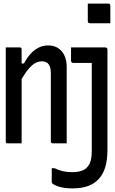

<svg xmlns="http://www.w3.org/2000/svg" viewBox="-20 -795 640 1065"><path d="M565 -532Q568 -532 570.5 -530.5Q573 -529 574.5 -526.5Q576 -524 576 -521Q576 -472 576 -421Q576 -370 576 -316.5Q576 -263 576 -206Q576 -149 576 -88.5Q576 -28 576 35Q576 90 564.5 130Q553 170 528.5 197Q504 224 468 237Q432 250 382 250Q340 250 310.5 241.5Q281 233 270 222Q269 220 268 218.5Q267 217 267 214Q267 194 267 176Q267 158 267 138H282Q308 150 330 155Q352 160 382 160Q408 160 429.5 153.5Q451 147 464 132Q473 122 478.5 109.5Q484 97 486.5 80Q489 63 489 42Q489 -32 489 -96.5Q489 -161 489 -220.5Q489 -280 489 -335.5Q489 -391 489 -446H477Q465 -446 454 -446Q443 -446 432 -446Q421 -446 409 -446Q397 -446 385 -446Q382 -446 379.5 -447.5Q377 -449 375.5 -451.5Q374 -454 374 -457Q374 -475 374 -494Q374 -513 374 -532Q393 -532 412 -532Q431 -532 452 -532Q473 -532 500 -532Q527 -532 565 -532ZM467 -775Q481 -775 495 -775Q509 -775 524 -775Q539 -775 553 -775Q567 -775 581 -775Q586 -775 589 -772Q592 -769 592 -764V-666Q578 -666 564 -666Q550 -666 535 -666Q520 -666 506 -666Q492 -666 478 -666Q475 -666 472.5 -667.5Q470 -669 468.5 -671.5Q467 -674 467 -677ZM350 0Q332 0 310.5 0Q289 0 272 0Q269 0 266.5 -1.5Q264 -3 263 -5Q262 -7 262 -11Q262 -72 262 -133.5Q262 -195 262 -258.5Q262 -322 262 -390Q262 -420 250.5 -437.5Q239 -455 211 -455Q200 -455 186 -450Q172 -445 157 -432Q142 -419 124.5 -395Q107 -371 87 -333V-443H113Q131 -477 151.5 -498.5Q172 -520 195.5 -531.5Q219 -543 247 -543Q272 -543 290.5 -534.5Q309 -526 322.5 -510.5Q336 -495 343 -472.5Q350 -450 350 -421Q350 -360 350 -305.5Q350 -251 350 -201.5Q350 -152 350 -103Q350 -77 350 -51.5Q350 -26 350 0ZM100 0Q88 0 74.5 0Q61 0 47 0Q33 0 21 0Q19 0 17 -0.5Q15 -1 14 -2.5Q13 -4 12.5 -6Q12 -8 12 -11Q12 -64 12 -117Q12 -170 12 -222Q12 -274 12 -327Q12 -380 12 -433Q12 -465 12 -490.5Q12 -516 12 -532Q25 -532 38.5 -532Q52 -532 66 -532Q80 -532 90 -532Q94 -532 95.5 -530.5Q97 -529 98.5 -527Q100 -525 100 -521Q100 -456 100 -391Q100 -326 100 -260.5Q100 -195 100 -130Q100 -65 100 0Z"/></svg>

Font: RecMonoLinear Nerd Font Mono
Style: Regular
Weight: 400
Monospace: yes
Version: Version 1.085; ttfautohint (v1.8.4.7-5d5b);Nerd Fonts 3.2.1